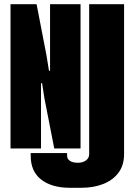

<svg xmlns="http://www.w3.org/2000/svg" viewBox="-20 -706 640 913"><path d="M313 187Q226 187 176 148Q126 109 126 35V22H299V34Q299 50 312.5 59Q326 68 351 68Q373 68 388.5 57Q404 46 404 27V-686H570V27Q570 79 544 114.5Q518 150 472 168.5Q426 187 366 187ZM30 0V-686H154L201 -443L213 -369L218 -370V-686H363V0H238L191 -240L180 -311L175 -310V0Z"/></svg>

Font: Chivo Mono Medium ExtraBold
Style: Regular
Weight: 800
Monospace: yes
Version: Version 1.008